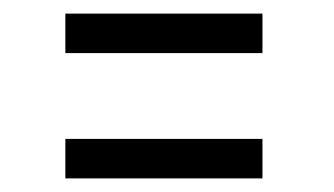

<svg xmlns="http://www.w3.org/2000/svg" viewBox="-20 -445 490 282"><path d="M76 -425H365.5V-367H76ZM76 -241H365.5V-183H76Z"/></svg>

Font: League Mono Condensed Light
Style: Regular
Weight: 300
Width: 1
Designer: Tyler Finck
Foundry: The League of Moveable Type / Tyler Finck
Version: Version 2.210